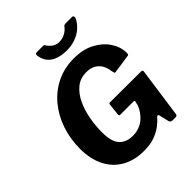

<svg xmlns="http://www.w3.org/2000/svg" viewBox="-259 -1107 1270 1270"><g transform="rotate(-45 376.0 -472.0)"><path d="M345 10Q254 10 188.5 -28Q123 -66 88.5 -135.5Q54 -205 54 -299Q54 -392 82 -474Q110 -556 162 -618.5Q214 -681 286.5 -716.5Q359 -752 449 -752Q533 -752 593.5 -720Q654 -688 687.5 -638Q721 -588 722 -532Q722 -513 715 -512L578 -492Q573 -491 570.5 -496.5Q568 -502 565 -517Q562 -548 547.5 -573.5Q533 -599 507 -614Q481 -629 442 -629Q385 -629 346 -597Q307 -565 282 -513Q257 -461 245.5 -398Q234 -335 234 -274Q234 -186 268 -149.5Q302 -113 362 -113Q395 -113 422 -123Q449 -133 469 -150Q489 -167 503.5 -188Q518 -209 527 -230L533 -258Q540 -271 524 -271H401Q391 -271 392 -284L401 -366Q402 -377 411 -377L697 -376Q709 -376 712.5 -372.5Q716 -369 714 -359L665 -13Q663 0 649 0H619Q603 0 598 -15L581 -87Q578 -94 573 -93Q568 -92 561 -85Q543 -63 513.5 -41Q484 -19 443 -4.5Q402 10 345 10ZM633 -954Q642 -954 645 -946Q648 -938 643 -928Q626 -895 597.5 -870.5Q569 -846 532 -833.5Q495 -821 454 -821Q411 -821 375.5 -832.5Q340 -844 318 -869Q296 -894 290 -934Q289 -942 291 -948Q293 -954 303 -954H364Q372 -954 375 -948Q378 -942 384 -934Q392 -925 402.5 -916Q413 -907 426.5 -901.5Q440 -896 457 -896Q486 -896 511 -909Q536 -922 552 -943Q556 -950 561.5 -952Q567 -954 572 -954Z"/></g></svg>

Font: Libre Franklin
Style: Bold Italic
Weight: 700
Italic angle: -8°
Designer: Pablo Impallari, Rodrigo Fuenzalida, Nhung Nguyen
Foundry: Impallari Type
Version: Version 3.000